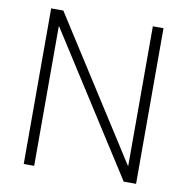

<svg xmlns="http://www.w3.org/2000/svg" viewBox="-81 -809 865 887"><g transform="rotate(10 351.5 -365.0)"><path d="M88 0V-730H145L563 -76H565V-730H615V0H557L139 -654H137V0Z"/></g></svg>

Font: M PLUS 1p Light
Style: Regular
Weight: 300
Version: Version 1.061